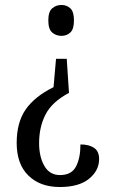

<svg xmlns="http://www.w3.org/2000/svg" viewBox="-20 -560 452 771"><path d="M257 -187Q189 -151 163 -100.5Q137 -50 137 15Q137 69 158 106Q179 143 221 143Q267 143 285 109Q303 75 303 20Q337 20 357.5 33.5Q378 47 378 79Q378 125 337.5 158Q297 191 220 191Q141 191 94 145Q47 99 47 14Q47 -69 83.5 -121Q120 -173 195 -210L205 -324H248ZM227 -540Q248 -540 262.5 -526.5Q277 -513 277 -478Q277 -443 262.5 -429.5Q248 -416 227 -416Q205 -416 189.5 -429.5Q174 -443 174 -478Q174 -513 189.5 -526.5Q205 -540 227 -540Z"/></svg>

Font: Noto Serif Ethiopic ExtraCondensed
Style: Regular
Weight: 400
Width: 2
Designer: Monotype Design Team
Foundry: Monotype Imaging Inc.
Version: Version 2.102; ttfautohint (v1.8.4.7-5d5b)